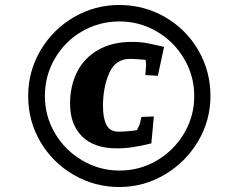

<svg xmlns="http://www.w3.org/2000/svg" viewBox="-20 -735 933 770"><path d="M93 -350Q93 -449 142.5 -533Q192 -617 276 -666Q360 -715 458 -715Q558 -715 642 -666.5Q726 -618 775 -534Q824 -450 824 -350Q824 -252 774.5 -168.5Q725 -85 641 -35Q557 15 458 15Q360 15 276 -33.5Q192 -82 142.5 -165.5Q93 -249 93 -350ZM261 -319Q261 -391 289.5 -447Q318 -503 374 -535Q430 -567 509 -567Q543 -567 569 -562Q595 -557 638 -547L613 -431L563 -434L566 -475L564 -495Q522 -499 502 -499Q443 -499 418 -442Q393 -385 393 -309Q393 -261 407 -234Q421 -207 455 -207Q489 -207 529 -213Q541 -237 541 -239L547 -266L597 -268L587 -160Q546 -150 514 -145Q482 -140 449 -140Q357 -140 309 -188Q261 -236 261 -319ZM759 -350Q759 -430 718.5 -499Q678 -568 609 -608.5Q540 -649 459 -649Q378 -649 309.5 -609.5Q241 -570 200.5 -501Q160 -432 160 -350Q160 -269 200.5 -200.5Q241 -132 310 -91.5Q379 -51 459 -51Q541 -51 609.5 -91.5Q678 -132 718.5 -200.5Q759 -269 759 -350Z"/></svg>

Font: Andada Pro ExtraBold
Style: Italic
Weight: 800
Italic angle: -6.99998°
Designer: Carolina Giovagnoli
Foundry: Huerta Tipografica
Version: Version 3.005; ttfautohint (v1.8.4)